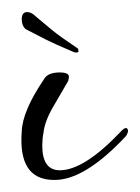

<svg xmlns="http://www.w3.org/2000/svg" viewBox="-20 -298 232 318"><path d="M68 0Q10 -1 16 -80Q17 -114 53 -167Q59 -178 79 -178Q96 -178 94 -169L93 -164L68 -121Q54 -97 52 -78Q51 -73 50.5 -67.5Q50 -62 50 -57Q50 -16 79 -16Q119 -16 179 -79Q185 -86 189 -86Q192 -85 192 -81Q192 -78 189 -73Q119 2 68 0ZM106 -211Q103 -211 97 -214Q71 -225 56 -232.5Q41 -240 22 -250Q16 -256 16 -266Q16 -278 25 -278Q32 -278 39 -271Q53 -259 66.5 -248Q80 -237 107 -219Q110 -218 110 -213Q110 -211 106 -211Z"/></svg>

Font: Passions Conflict
Style: Regular
Weight: 400
Designer: Robert E. Leuschke
Foundry: Robert E. Leuschke
Version: Version 1.010; ttfautohint (v1.8.3)